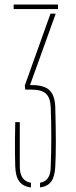

<svg xmlns="http://www.w3.org/2000/svg" viewBox="-20 -820 335 844"><path d="M47 -88Q46 -115.5 45.8 -144.5Q45.5 -173.5 45.8 -207.2Q46 -241 47 -283H67V-88Q67 -24.5 116 -16.5V4Q81 -0.5 64.8 -22.5Q48.5 -44.5 47 -88ZM40 -780V-800H235V-780ZM156 -16.5Q203 -24 203 -88Q205.5 -153.5 205.5 -218.2Q205.5 -283 203 -348Q201.5 -390 182.2 -408Q163 -426 120 -426H91L89 -444L202 -760H225L112 -446H120Q174 -446 197.8 -423.2Q221.5 -400.5 223 -348Q224 -304 224.8 -266Q225.5 -228 225.5 -195.8Q225.5 -163.5 224.8 -136.8Q224 -110 223 -88Q221 -44 205.2 -22.2Q189.5 -0.5 156 4Z"/></svg>

Font: Big Shoulders Stencil Display SC Thin
Style: Regular
Weight: 100
Designer: Patric King
Foundry: XO Type Co
Version: Version 2.001